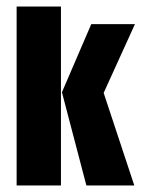

<svg xmlns="http://www.w3.org/2000/svg" viewBox="-20 -569 439 589"><path d="M245 0 170 -286 260 -495H394L298 -284L392 0ZM31 0V-549H167V0Z"/></svg>

Font: Alumni Sans Thin ExtraBold
Style: Regular
Weight: 800
Version: Version 1.018